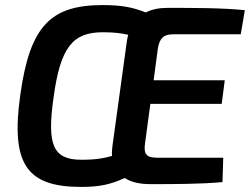

<svg xmlns="http://www.w3.org/2000/svg" viewBox="-20 -723 984 756"><path d="M662 -588H928L944 -683C854 -692 743 -692 639 -692C606 -692 577 -686 554 -674C503 -694 460 -703 385 -703C180 -703 98 -622 60 -350C21 -74 87 13 300 13C370 13 414 4 471 -22C496 -6 529 2 572 2C664 2 770 2 856 -6L859 -102H598C557 -102 545 -116 551 -158L572 -314H853L865 -407H585L601 -528C607 -572 624 -588 662 -588ZM191 -340C218 -537 266 -596 385 -596C431 -596 458 -592 485 -586C483 -579 481 -572 480 -564L423 -150C421 -135 420 -122 421 -109C389 -100 360 -94 301 -94C189 -94 164 -151 191 -340Z"/></svg>

Font: Exo 2 Semi Bold
Style: Italic
Weight: 600
Italic angle: -8°
Designer: Natanael Gama
Version: Version 1.001;PS 001.001;hotconv 1.0.88;makeotf.lib2.5.64775